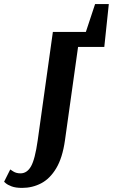

<svg xmlns="http://www.w3.org/2000/svg" viewBox="-104 -656 551 937"><path d="M360 -636H427L405 -427H277L213 29Q201 114 170.5 165Q140 216 97 238.5Q54 261 4 261Q-28 261 -47.5 253.5Q-67 246 -75.5 238.5Q-84 231 -84 231L-54 171Q-54 171 -39.5 180.5Q-25 190 -4 190Q28 190 47.5 155.5Q67 121 80 29L154 -500H315Z"/></svg>

Font: Arsenal SC
Style: Bold Italic
Weight: 700
Italic angle: -9.10001°
Designer: Andrij Shevchenko
Foundry: Stairsfor
Version: Version 2.001; ttfautohint (v1.8.4.7-5d5b)